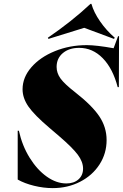

<svg xmlns="http://www.w3.org/2000/svg" viewBox="-20 -956 632 987"><path d="M587 -770H592L591 -508H585Q560 -604 508 -657Q456 -710 387 -710Q335 -710 303 -683Q271 -656 271 -612Q271 -580 291.5 -552Q312 -524 366 -482Q453 -414 490.5 -358Q528 -302 528 -236Q528 -167 491.5 -110.5Q455 -54 391.5 -21.5Q328 11 251 11Q204 11 155 -1Q106 -13 71 -33V-284H77Q94 -207 132.5 -145Q171 -83 220.5 -48Q270 -13 321 -13Q360 -13 383.5 -34Q407 -55 407 -89Q407 -124 380 -160.5Q353 -197 283 -257L235 -298Q156 -365 126 -408.5Q96 -452 96 -497Q96 -558 141 -610Q186 -662 262 -693Q338 -724 426 -724Q475 -724 564 -708ZM445 -936H450Q462 -893 494.5 -846Q527 -799 570 -762L566 -756L413 -813L229 -756L226 -762Q349 -846 445 -936Z"/></svg>

Font: Nyght Serif Dark Italic
Style: Regular
Weight: 800
Italic angle: -16°
Designer: Maksym Kobuzan
Version: Version 0.400